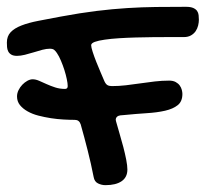

<svg xmlns="http://www.w3.org/2000/svg" viewBox="-29 -500 604 564"><path d="M117.2 -356.9Q107.9 -356.9 95.7 -353.8Q83.5 -350.6 70.3 -346.4Q57.1 -342.3 44.2 -339.1Q31.2 -335.9 21 -335.9Q10.3 -335.9 4.2 -339.6Q-2 -343.3 -4.9 -349.1Q-7.8 -355 -8.3 -361.8Q-8.8 -368.7 -8.8 -375Q-8.8 -393.6 2.2 -405.3Q13.2 -417 33.7 -425Q54.2 -433.1 83.3 -438.7Q112.3 -444.3 148.9 -451.2Q206.5 -461.9 254.2 -467.8Q301.8 -473.6 345 -476.3Q388.2 -479 429.7 -479.5Q471.2 -480 517.1 -480Q530.8 -480 538.6 -476.6Q546.4 -473.1 550 -467.8Q553.7 -462.4 554.4 -455.6Q555.2 -448.7 555.2 -441.9Q555.2 -434.1 553 -425Q550.8 -416 545.7 -408.4Q540.5 -400.9 532 -396Q523.4 -391.1 511.2 -391.1H472.2Q448.7 -391.1 422.4 -390.9Q396 -390.6 370.1 -389.9Q344.2 -389.2 320.6 -387.7Q296.9 -386.2 278.6 -383.5Q260.3 -380.9 249.5 -377Q238.8 -373 238.8 -367.2Q238.8 -361.3 243.2 -347.7Q247.6 -334 253.9 -318.1Q260.3 -302.2 266.8 -286.9Q273.4 -271.5 277.8 -261.2Q281.7 -252.9 286.6 -250Q291.5 -247.1 299.8 -247.1Q319.8 -247.1 340.8 -249.5Q361.8 -252 383.1 -255.1Q404.3 -258.3 425.5 -260.7Q446.8 -263.2 467.8 -263.2Q479.5 -263.2 487.1 -259Q494.6 -254.9 499 -248.8Q503.4 -242.7 505.1 -235.8Q506.8 -229 506.8 -224.1Q506.8 -202.1 493.2 -191.2Q479.5 -180.2 456.1 -174.8Q432.6 -169.4 401.6 -167.5Q370.6 -165.5 335.9 -162.1L324.2 -161.1Q317.9 -160.2 314.5 -156.7Q311 -153.3 311 -147.9Q311 -146.5 311.5 -145.5Q312 -144.5 312 -143.1Q316.4 -127 322.3 -107.2Q328.1 -87.4 333.3 -67.9Q338.4 -48.3 341.8 -30.8Q345.2 -13.2 345.2 -2Q345.2 20.5 328.4 32.2Q311.5 43.9 280.8 43.9Q269.5 43.9 259 38.8Q248.5 33.7 246.1 20Q238.3 -20 228.5 -58.3Q218.8 -96.7 208 -134.8Q203.6 -147.9 190.9 -147.9Q176.3 -147.9 158 -148.9Q139.6 -149.9 120.6 -152.8Q101.6 -155.8 83.7 -160.4Q65.9 -165 52 -172.9Q38.1 -180.7 29.5 -191.4Q21 -202.1 21 -216.8Q21 -226.1 25.4 -235.1Q29.8 -244.1 36.6 -251.2Q43.5 -258.3 51.5 -262.7Q59.6 -267.1 66.9 -267.1Q75.7 -267.1 85.9 -262.7Q96.2 -258.3 107.9 -252.9Q119.6 -247.6 133.1 -243.2Q146.5 -238.8 162.1 -238.8Q169.9 -238.8 169.9 -247.1Q169.9 -254.9 167.2 -267.6Q164.6 -280.3 160.2 -294.2Q155.8 -308.1 150.1 -321.5Q144.5 -335 138.2 -344.2Q134.3 -350.1 130.1 -353.5Q126 -356.9 117.2 -356.9Z"/></svg>

Font: Gochi Hand
Style: Regular
Weight: 400
Designer: Juan Pablo del Peral
Foundry: Juan Pablo del Peral
Version: Version 1.001